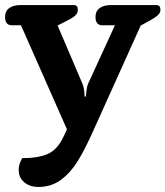

<svg xmlns="http://www.w3.org/2000/svg" viewBox="-24 -512 655 760"><path d="M50 160Q50 137 64 114Q128 114 166 97Q204 80 229 26L241 0L59 -412H23Q-4 -412 -4 -445Q-4 -468 12.5 -480Q29 -492 58 -492H266Q276 -492 280 -487.5Q284 -483 284 -473Q284 -460 274 -450.5Q264 -441 243 -431L204 -411L303 -179Q308 -167 309.5 -151Q311 -135 311 -130H316Q316 -135 318 -151.5Q320 -168 324 -179L431 -412H381Q354 -412 354 -445Q354 -468 370.5 -480Q387 -492 416 -492H593Q603 -492 607 -487.5Q611 -483 611 -473Q611 -461 600.5 -451.5Q590 -442 570 -431L533 -411L345 6Q312 80 283.5 126Q255 172 217 200Q179 228 128 228Q94 228 72 209.5Q50 191 50 160Z"/></svg>

Font: Maitree
Style: Bold
Weight: 700
Designer: CadsonDemak Team
Foundry: CadsonDemak
Version: Version 1.002